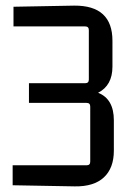

<svg xmlns="http://www.w3.org/2000/svg" viewBox="-20 -659 495 683"><path d="M385 -123Q385 -61 349.5 -28Q314 5 246 4L25 0V-71H288Q301 -71 301 -84V-280Q301 -293 288 -293H83V-363H283Q296 -363 296 -376V-552Q296 -565 283 -565H28V-635L244 -639Q380 -640 380 -514V-422Q380 -355 329 -329Q385 -307 385 -231Z"/></svg>

Font: Gemunu Libre
Style: Regular
Weight: 400
Designer: Puspanada Ekanayake, Sola Matas, Pathum Egodawatta, Kosala Senevirathne
Foundry: mooniak
Version: Version 1.100